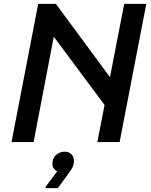

<svg xmlns="http://www.w3.org/2000/svg" viewBox="-20 -740 785 1000"><path d="M487 0 627 -720H742L603 0ZM40 0 179 -720H271L583 -297L559 -147L228 -592L267 -585L155 0ZM278 152Q270 149 261.5 139Q253 129 253 113Q253 83 272.5 66.5Q292 50 317 50Q338 50 351.5 63Q365 76 365 97Q365 121 353.5 139Q342 157 333 169L281 240H217V234Z"/></svg>

Font: Kufam Medium
Style: Italic
Weight: 500
Italic angle: -11°
Designer: Artur Schmal
Foundry: Original Type
Version: Version 1.301; ttfautohint (v1.8.3)